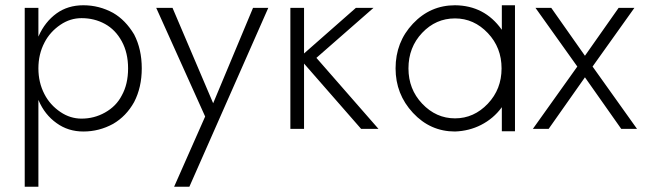

<svg xmlns="http://www.w3.org/2000/svg" viewBox="-20 -490 2462 730"><path d="M126 220V-460H74V220ZM519 -230Q519 -303 490 -359Q457 -414 410 -441Q357 -470 297 -470Q238 -470 195 -439Q151 -407 127 -353Q102 -304 102 -230Q102 -157 127 -108Q150 -54 195 -22Q239 10 297 10Q357 10 410 -19Q460 -48 490 -102Q519 -158 519 -230ZM467 -230Q467 -170 443 -127Q422 -86 379 -62Q338 -39 290 -39Q247 -39 210 -64Q170 -91 149 -132Q126 -176 126 -230Q126 -284 149 -328Q170 -369 210 -396Q247 -421 290 -421Q339 -421 379 -399Q419 -377 443 -333Q467 -289 467 -230Z M574 -460 760 -47 642 220H700L1000 -460H942L779 -70L803 -68L636 -460Z M1084 -460V0H1136V-460ZM1353 0H1419L1183 -270L1400 -460H1333L1117 -270Z M1887 -81 1888 -83V9H1938V-470H1888V-377L1887 -378Q1822 -469 1710 -470Q1616 -470 1550 -400Q1484 -330 1484 -230Q1484 -132 1550 -61Q1616 10 1710 10Q1764 8 1809 -15Q1856 -39 1887 -81ZM1835 -96Q1782 -40 1710 -40Q1638 -40 1585 -96Q1533 -151 1533 -230Q1533 -310 1585 -365Q1637 -420 1710 -420Q1782 -420 1835 -364Q1887 -309 1887 -230Q1887 -151 1835 -96Z M2342 0H2402L2233 -237L2392 -460H2332L2204 -278L2076 -460H2016L2175 -237L2006 0H2066L2204 -196Z"/></svg>

Font: NM-font
Style: Light
Weight: 500
Designer: ""
Foundry: ""
Version: ""